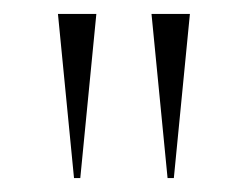

<svg xmlns="http://www.w3.org/2000/svg" viewBox="-20 -728 356 275"><path d="M86 -473 63 -708H118L95 -473ZM220 -473 197 -708H252L229 -473Z"/></svg>

Font: Kalnia Expanded ExtraLight
Style: Regular
Weight: 250
Width: 7
Designer: Frida Medrano
Foundry: Frida Medrano
Version: Version 1.105